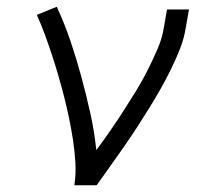

<svg xmlns="http://www.w3.org/2000/svg" viewBox="-20 -548 640 568"><path d="M200 0Q205 -34 203 -67.5Q201 -101 196 -133.5Q191 -166 184.5 -197.5Q178 -229 170 -260.5Q162 -292 153 -323Q144 -354 134 -384.5Q124 -415 113 -445Q102 -475 89 -504L148 -528Q171 -478 188.5 -426.5Q206 -375 220.5 -321.5Q235 -268 247 -214Q259 -160 265 -104Q286 -132 306 -161Q326 -190 345 -219.5Q364 -249 382.5 -279Q401 -309 416.5 -340Q432 -371 446 -403Q460 -435 465 -468L474 -520H539L530 -468Q525 -436 513 -405Q501 -374 486 -343.5Q471 -313 454.5 -284Q438 -255 420 -226Q402 -197 383.5 -168.5Q365 -140 345 -111.5Q325 -83 305.5 -55.5Q286 -28 266 0Z"/></svg>

Font: Iosevka Light Extended Oblique
Style: Regular
Weight: 300
Width: 7
Italic angle: -9°
Monospace: yes
Designer: Belleve Invis
Foundry: Belleve Invis
Version: Version 32.5.0; ttfautohint (v1.8.4)